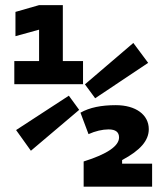

<svg xmlns="http://www.w3.org/2000/svg" viewBox="-20 -713 626 734"><path d="M299.8 0.5H561.5V-87.4H446.8V-101.1C516.6 -138.2 548.8 -175.8 548.8 -219.2C548.8 -274.4 499 -311 422.9 -311C367.7 -311 322.8 -302.2 287.6 -282.2L318.4 -200.2C344.2 -211.9 371.6 -218.3 395 -218.3C421.9 -218.3 435.1 -208 435.1 -187.5C435.1 -155.3 390.6 -124 299.8 -95.7ZM34.7 -391.1H297.4V-479.5H220.2V-693.4H129.4L39.1 -667.5V-574.7L129.4 -599.6V-479.5H34.7ZM98.1 -136.7 282.7 -293 243.2 -347.2 41.5 -215.8ZM343.8 -337.4 546.4 -472.7 489.7 -548.8 304.7 -390.6Z"/></svg>

Font: Cascadia Code NF SemiBold
Style: Regular
Weight: 600
Monospace: yes
Designer: Aaron Bell
Foundry: Saja Typeworks
Version: Version 2404.023